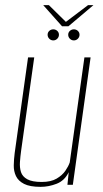

<svg xmlns="http://www.w3.org/2000/svg" viewBox="-20 -718 402 746"><path d="M138 8Q96 8 73.5 -3.5Q51 -15 42 -34Q33 -53 33.5 -76Q34 -99 37 -123L89 -495H113L62 -132Q59 -110 57.5 -88.5Q56 -67 61.5 -49.5Q67 -32 86 -21.5Q105 -11 142 -11Q178 -11 200 -24Q222 -37 234 -54.5Q246 -72 251 -87L308 -495H332L263 0H242L247 -49Q231 -16 200 -4Q169 8 138 8ZM187 -561Q178 -561 171.5 -567.5Q165 -574 165 -583Q165 -592 171.5 -598Q178 -604 187 -604Q196 -604 202.5 -598Q209 -592 209 -583Q209 -574 202.5 -567.5Q196 -561 187 -561ZM267 -561Q258 -561 251.5 -567.5Q245 -574 245 -583Q245 -592 251.5 -598Q258 -604 267 -604Q276 -604 282.5 -598Q289 -592 289 -583Q289 -574 282.5 -567.5Q276 -561 267 -561ZM221 -616 148 -698H170L236 -633L322 -698H343L246 -616Z"/></svg>

Font: Alumni Sans Thin Thin
Style: Italic
Weight: 250
Italic angle: -8°
Version: Version 1.016